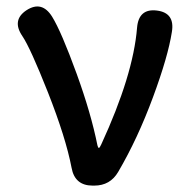

<svg xmlns="http://www.w3.org/2000/svg" viewBox="-20 -581 590 601"><path d="M270 0Q214 0 204 -56Q186 -150 130 -292Q75 -431 50 -468Q16 -518 63 -549Q111 -580 143 -529Q172 -482 220 -350Q265 -226 285 -126Q287 -118 289.5 -118Q292 -118 297 -129Q397 -346 409 -494Q414 -555 471 -548Q528 -541 518 -481Q506 -404 459 -277Q411 -147 350 -43Q325 0 275 0Z"/></svg>

Font: Resource Han Rounded JP Medium
Style: Regular
Weight: 500
Designer: Cyano Hao (round all glyphs); Ryoko NISHIZUKA 西塚涼子 (kana, bopomofo & ideographs); Paul D. Hunt (Latin, Greek & Cyrillic)
Foundry: Cyano Hao
Version: 0.990